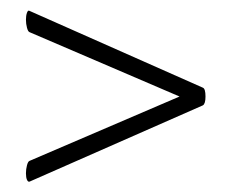

<svg xmlns="http://www.w3.org/2000/svg" viewBox="-20 -375 447 370"><path d="M376 -189Q376 -175 371 -172L37 -25Q34 -24 32 -28.5Q30 -33 30 -41Q30 -49 32 -56.5Q34 -64 37 -65L326 -189L37 -313Q34 -314 32 -321.5Q30 -329 30 -337Q30 -345 32 -350.5Q34 -356 37 -354L371 -206Q376 -204 376 -189Z"/></svg>

Font: Cormorant Garamond
Style: Regular
Weight: 400
Designer: Christian Thalmann (Catharsis Fonts)
Version: Version 3.000